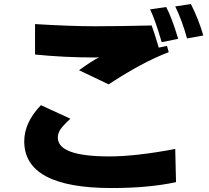

<svg xmlns="http://www.w3.org/2000/svg" viewBox="-20 -863 1040 955"><path d="M100.6 -160.2Q100.6 -253.9 183.6 -339.8L330.1 -272.5Q293.9 -239.3 280.8 -219.7Q267.6 -200.2 267.6 -178.7Q267.6 -85 523.4 -85Q656.2 -85 851.6 -122.1L855.5 43Q720.7 72.3 535.2 72.3Q100.6 72.3 100.6 -160.2ZM154.3 -591.8V-743.2Q332 -732.4 451.2 -732.4Q570.3 -732.4 734.4 -736.3Q748 -700.2 769.5 -626L810.5 -634.8L819.3 -603.5Q687.5 -553.7 520.5 -443.4L373 -513.7Q436.5 -559.6 472.7 -578.1L455.1 -577.1Q297.9 -577.1 154.3 -591.8ZM726.6 -816.4 806.6 -828.1Q835.9 -772.5 866.2 -669.9L784.2 -653.3Q752 -764.6 726.6 -816.4ZM851.6 -831.1 929.7 -842.8Q968.8 -764.6 991.2 -686.5L910.2 -671.9Q886.7 -758.8 851.6 -831.1Z"/></svg>

Font: GenEi M Gothic v2 Heavy
Style: Regular
Weight: 800
Version: Version 2.0